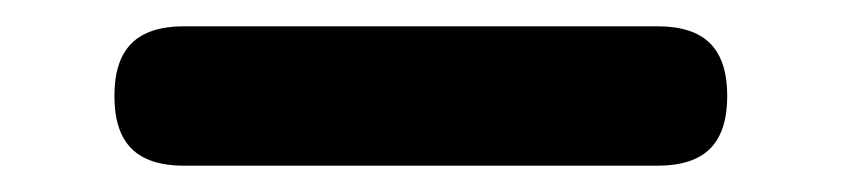

<svg xmlns="http://www.w3.org/2000/svg" viewBox="-20 47 640 146"><path d="M120 173Q93 173 80 160Q67 147 67 120Q67 93 80 80Q93 67 120 67H480Q507 67 520 80Q533 93 533 120Q533 147 520 160Q507 173 480 173Z"/></svg>

Font: Maple Mono SemiBold
Style: Regular
Weight: 600
Monospace: yes
Designer: subframe7536
Version: Version 7.000